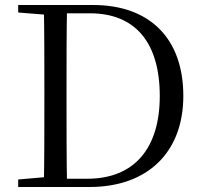

<svg xmlns="http://www.w3.org/2000/svg" viewBox="-20 -748 810 768"><path d="M52.8 0H202.2V-42.1H190.9L52.8 -30.1ZM155.3 0H248.3C246.1 -111.5 246.1 -223.9 246.1 -357.6V-385.1C246.1 -504.5 246.1 -617.8 248.3 -728H155.3C157.5 -616.6 157.5 -504.3 157.5 -385.1V-357.6C157.5 -223.3 157.5 -110.8 155.3 0ZM202.2 0H337.6C571.4 0 713.3 -139.6 713.3 -364.2C713.3 -595.7 577.5 -728 352.2 -728H202.2V-694.8H339.6C519.7 -694.8 619.1 -579.6 619.1 -363.7C619.1 -158.8 520.5 -33.1 329.3 -33.1H202.2ZM52.8 -698 190.9 -686.9H202.2V-728H52.8Z"/></svg>

Font: Source Han Serif CN VF
Style: Regular
Weight: 250
Designer: Ryoko NISHIZUKA 西塚涼子 (kana & ideographs); Frank Grießhammer (Latin, Greek & Cyrillic); Wenlong ZHANG 张文龙 (bopomofo); San
Foundry: Adobe
Version: Version 2.002;hotconv 1.1.0;makeotfexe 2.6.0